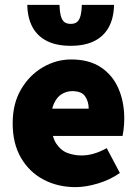

<svg xmlns="http://www.w3.org/2000/svg" viewBox="-20 -756 566 788"><path d="M290 12Q217 12 158.5 -19Q100 -50 66 -108.5Q32 -167 32 -250Q32 -331 66.5 -389.5Q101 -448 156 -480Q211 -512 272 -512Q346 -512 394.5 -479.5Q443 -447 466.5 -392Q490 -337 490 -270Q490 -248 487.5 -227.5Q485 -207 483 -198H168L166 -310H344Q344 -339 329.5 -360.5Q315 -382 276 -382Q255 -382 234.5 -370.5Q214 -359 201 -330Q188 -301 190 -250Q192 -195 211 -166.5Q230 -138 257.5 -128Q285 -118 314 -118Q340 -118 365.5 -125.5Q391 -133 418 -148L472 -46Q432 -18 382 -3Q332 12 290 12ZM270 -568Q212 -568 173 -587.5Q134 -607 113.5 -644.5Q93 -682 92 -736H224Q225 -709 229.5 -691.5Q234 -674 243.5 -666Q253 -658 270 -658Q287 -658 296.5 -666Q306 -674 310.5 -691.5Q315 -709 316 -736H448Q447 -682 426.5 -644.5Q406 -607 367 -587.5Q328 -568 270 -568Z"/></svg>

Font: Source Sans 3 Black
Style: Regular
Weight: 900
Designer: Paul D. Hunt
Foundry: Adobe
Version: Version 3.046;hotconv 1.0.118;makeotfexe 2.5.65603